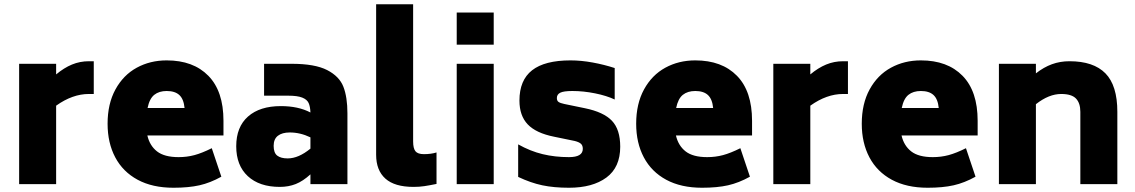

<svg xmlns="http://www.w3.org/2000/svg" viewBox="-20 -866 5340 903"><path d="M421 -578V-424H398Q321 -424 244 -369V0H70V-566H244V-516Q281 -547 318.5 -562.5Q356 -578 398 -578Z M820 -127Q859 -127 894.5 -136.5Q930 -146 976 -169L1021 -35Q969 -6 918 5.5Q867 17 796 17Q697 17 627.5 -20.5Q558 -58 522 -126Q486 -194 486 -284Q486 -378 523 -445.5Q560 -513 623 -547.5Q686 -582 764 -582Q889 -582 960 -509.5Q1031 -437 1031 -298V-229H673Q684 -181 718.5 -154Q753 -127 820 -127ZM674 -358H848Q844 -400 823.5 -419Q803 -438 764 -438Q728 -438 705.5 -420Q683 -402 674 -358Z M1614 -333V0H1440V-46Q1405 -14 1371 -0.5Q1337 13 1296 13Q1200 13 1145.5 -37.5Q1091 -88 1091 -178Q1091 -269 1146.5 -318Q1202 -367 1301 -367Q1383 -367 1440 -337Q1439 -365 1431.5 -381.5Q1424 -398 1401.5 -407Q1379 -416 1336 -416H1222V-566H1351Q1461 -566 1518.5 -536.5Q1576 -507 1595 -458Q1614 -409 1614 -333ZM1440 -167V-220Q1392 -243 1343 -243Q1307 -243 1287 -227.5Q1267 -212 1267 -180Q1267 -147 1284 -134Q1301 -121 1333 -121Q1384 -121 1440 -167Z M1749 -138V-846H1923V-201Q1923 -168 1934 -154.5Q1945 -141 1974 -141Q2007 -141 2033 -149V-1Q1999 6 1975.5 9.5Q1952 13 1925 13Q1836 13 1792.5 -26Q1749 -65 1749 -138Z M2128 -807H2302V-656H2128ZM2128 -566H2302V0H2128Z M2417 -34V-187Q2474 -155 2532 -141Q2590 -127 2656 -127Q2721 -127 2721 -166Q2721 -182 2712 -190Q2703 -198 2683 -203L2586 -223Q2501 -240 2462 -281Q2423 -322 2423 -393Q2423 -489 2482.5 -535.5Q2542 -582 2663 -582Q2713 -582 2767.5 -572Q2822 -562 2871 -546V-398Q2833 -416 2778.5 -427Q2724 -438 2672 -438Q2631 -438 2615 -430Q2599 -422 2599 -405Q2599 -392 2607 -386.5Q2615 -381 2634 -377L2731 -357Q2819 -339 2858 -298Q2897 -257 2897 -176Q2897 -79 2832 -31Q2767 17 2656 17Q2585 17 2530.5 5.5Q2476 -6 2417 -34Z M3306 -127Q3345 -127 3380.5 -136.5Q3416 -146 3462 -169L3507 -35Q3455 -6 3404 5.5Q3353 17 3282 17Q3183 17 3113.5 -20.5Q3044 -58 3008 -126Q2972 -194 2972 -284Q2972 -378 3009 -445.5Q3046 -513 3109 -547.5Q3172 -582 3250 -582Q3375 -582 3446 -509.5Q3517 -437 3517 -298V-229H3159Q3170 -181 3204.5 -154Q3239 -127 3306 -127ZM3160 -358H3334Q3330 -400 3309.5 -419Q3289 -438 3250 -438Q3214 -438 3191.5 -420Q3169 -402 3160 -358Z M3968 -578V-424H3945Q3868 -424 3791 -369V0H3617V-566H3791V-516Q3828 -547 3865.5 -562.5Q3903 -578 3945 -578Z M4367 -127Q4406 -127 4441.5 -136.5Q4477 -146 4523 -169L4568 -35Q4516 -6 4465 5.5Q4414 17 4343 17Q4244 17 4174.5 -20.5Q4105 -58 4069 -126Q4033 -194 4033 -284Q4033 -378 4070 -445.5Q4107 -513 4170 -547.5Q4233 -582 4311 -582Q4436 -582 4507 -509.5Q4578 -437 4578 -298V-229H4220Q4231 -181 4265.5 -154Q4300 -127 4367 -127ZM4221 -358H4395Q4391 -400 4370.5 -419Q4350 -438 4311 -438Q4275 -438 4252.5 -420Q4230 -402 4221 -358Z M5235 -340V0H5061V-340Q5061 -381 5040.5 -402.5Q5020 -424 4971 -424Q4913 -424 4852 -376V0H4678V-566H4852V-521Q4889 -550 4927.5 -564Q4966 -578 5010 -578Q5123 -578 5179 -521Q5235 -464 5235 -340Z"/></svg>

Font: Biryani Black
Style: Regular
Weight: 900
Designer: Dan Reynolds and Mathieu Reguer
Foundry: Dan Reynolds and Mathieu Reguer
Version: Version 1.004; ttfautohint (v1.1) -l 5 -r 5 -G 72 -x 0 -D la